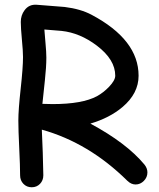

<svg xmlns="http://www.w3.org/2000/svg" viewBox="-20 -770 668 807"><path d="M549.8 5.4Q531.2 5.4 515.1 -10.3Q353.5 -169.9 155.8 -225.1L159.7 -129.4L162.1 -33.2Q162.1 -11.7 148.2 2.7Q134.3 17.1 113.3 17.1Q92.3 17.1 78.4 2.7Q64.5 -11.7 64.5 -33.2Q64.5 -71.8 60.8 -148.2Q57.1 -224.6 57.1 -263.2Q57.1 -308.1 66.9 -397Q76.7 -485.8 76.7 -530.3Q76.7 -555.2 72 -604Q67.4 -652.8 67.4 -677.7Q67.4 -705.6 83 -726.6Q101.6 -752.4 134.3 -750L252 -740.7Q318.8 -732.4 364.7 -708Q562.5 -603 562.5 -451.7Q562.5 -377.4 495.1 -320.3Q440.9 -274.4 359.9 -250.5Q511.7 -168.9 586.9 -78.6Q599.6 -63 599.6 -45.4Q599.6 -24.9 584.7 -9.8Q569.8 5.4 549.8 5.4ZM238.8 -640.1 166.5 -646 171.4 -586.9Q174.8 -550.8 174.8 -527.8Q174.8 -488.8 168.5 -430.7L158.2 -333.5Q165 -333.5 179.4 -333Q193.8 -332.5 201.2 -332.5Q325.7 -332.5 387.7 -365.7Q415 -380.9 438.5 -405.3Q464.4 -432.6 464.4 -451.7Q464.4 -519.5 387.2 -578.1Q316.4 -631.8 238.8 -640.1Z"/></svg>

Font: Candra Sangkala
Style: Regular
Weight: 400
Designer: R.S. Wihananto
Foundry: R.S. Wihananto
Version: Version 2.0.1